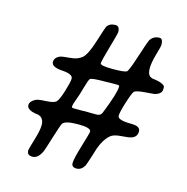

<svg xmlns="http://www.w3.org/2000/svg" viewBox="-95 -726 777 799"><g transform="rotate(15 294.0 -326.5)"><path d="M328.1 -397Q266.6 -397 261 -390.4Q255.4 -383.8 245.6 -348.1Q235.8 -312.5 227.5 -291.5Q219.2 -270.5 219.2 -260.7V-258.8Q219.2 -255.4 231 -255.4H269.5L272.5 -255.9L305.2 -255.4H327.6Q343.8 -255.4 349.6 -270.5Q386.7 -363.3 386.7 -391.1V-393.6Q386.7 -397.5 377.9 -397.5H339.4L336.4 -397ZM476.6 -255.4Q515.1 -255.4 515.1 -232.9Q515.1 -210.4 494.6 -202.1Q482.9 -197.3 450.2 -195.3Q417.5 -193.4 403.8 -182.1Q378.9 -161.1 363.8 -119.1L353.5 -85.9Q339.8 -43 336.9 -38.1Q324.2 -16.6 303.2 -16.6Q282.2 -16.6 282.2 -34.9Q282.2 -53.2 300.5 -113.3Q318.8 -173.3 318.8 -179.7Q318.8 -196.3 263.4 -196.3Q208 -196.3 197.3 -180.7Q192.4 -173.3 174.8 -116.2Q157.2 -59.1 153.8 -51.3Q137.7 -16.6 114 -16.6Q90.3 -16.6 90.3 -37.1Q90.3 -43.5 103.8 -87.4Q117.2 -131.3 117.2 -153.8Q117.2 -176.3 103 -187L92.3 -191.9L77.6 -193.8L64 -197.3Q42 -205.1 42 -220.5Q42 -235.8 64 -248Q73.2 -253.4 107.4 -254.9Q141.6 -256.3 151.6 -265.4Q161.6 -274.4 174.6 -316.4Q187.5 -358.4 187.5 -372.6Q187.5 -392.1 140.9 -395Q94.2 -397.9 94.2 -419.9Q94.2 -439.5 117.2 -448.7Q125.5 -452.1 158.4 -454.6Q191.4 -457 210 -473.1Q228.5 -489.3 248 -551.5Q267.6 -613.8 270 -617.7Q280.8 -635.7 306.2 -635.7Q324.7 -635.7 324.7 -609.9Q324.7 -602.5 306.4 -539.6Q288.1 -476.6 288.1 -466.1Q288.1 -455.6 342 -455.6Q396 -455.6 403.3 -462.9Q410.6 -470.2 432.1 -536.9Q453.6 -603.5 457 -608.9Q470.2 -631.8 497.6 -631.8Q512.2 -631.8 512.2 -603.5Q512.2 -599.1 501.2 -561Q490.2 -522.9 490.2 -499Q490.2 -475.1 500.5 -465.8L510.7 -460.4L524.9 -458.5L540 -455.6Q567.4 -447.8 567.4 -437.5V-428.2Q567.4 -409.7 540.5 -400.9Q537.6 -399.9 497.8 -397Q458 -394 451.2 -386Q444.3 -377.9 430.4 -333.7Q416.5 -289.6 416.5 -274.4Q416.5 -255.4 476.6 -255.4Z"/></g></svg>

Font: Averia Serif Libre
Style: Italic
Weight: 400
Italic angle: -7.90001°
Version: Version 1.002